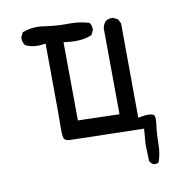

<svg xmlns="http://www.w3.org/2000/svg" viewBox="-66 -480 632 660"><g transform="rotate(-10 250.0 -149.5)"><path d="M220.2 -408.7H203.6Q168 -408.7 129.9 -414.6Q117.2 -416.5 105 -416.5Q78.6 -416.5 54.2 -407.2L46.4 -391.6Q45.9 -389.6 45.9 -387.7Q45.9 -373 53.7 -362.3Q72.8 -352.5 96.7 -352.5Q106 -352.5 116.2 -354L124.5 -355Q126 -175.8 126 -124Q126 -72.3 125.7 -65.7Q125.5 -59.1 125.5 -54.7Q125.5 -36.6 128.4 -24.9Q129.4 -22 131.8 -20Q136.7 -14.6 150.4 -14.2L407.2 -8.3L402.8 45.9L404.8 104Q409.2 113.3 418.9 117.7Q420.9 118.2 422.9 118.2Q430.7 118.2 436 114.7Q446.8 85.4 446.8 49.8Q446.8 14.2 451.7 -19.5Q452.6 -27.3 452.6 -33.2Q452.6 -47.9 445.8 -50.5Q439 -53.2 428.5 -53.2Q418 -53.2 402.8 -50.3L394 -48.8L392.1 -377.9L384.3 -394L368.2 -401.9Q366.2 -402.3 364.3 -402.3Q349.6 -402.3 340.3 -394Q332.5 -384.3 330.6 -371.6L332.5 -71.8L188 -75.7L186 -349.1L194.3 -348.1Q211.9 -345.7 227.5 -345.7Q260.3 -345.7 284.7 -356.4L292.5 -372.1Q293 -374 293 -376Q293 -389.6 285.6 -398.9Q254.4 -408.7 220.2 -408.7Z"/></g></svg>

Font: Bakudai
Style: ExtraLight
Weight: 200
Version: Version 1.48